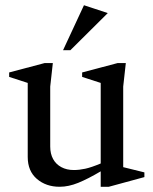

<svg xmlns="http://www.w3.org/2000/svg" viewBox="-20 -702 583 734"><path d="M208 12Q156 12 121 -18Q86 -48 86 -102V-385L15 -408V-425L151 -461H182L172 -371V-142Q172 -114 183 -94Q194 -74 214.5 -63Q235 -52 262 -52Q283 -52 306 -57Q329 -62 365 -77V-385L294 -408V-425L430 -461H461L451 -371V-63L532 -43V-25L396 12H365V-47Q316 -18 279 -3Q242 12 208 12ZM221 -510 301 -682 392 -652 249 -510Z"/></svg>

Font: Ancizar Serif Light
Style: Regular
Weight: 400
Version: Version 8.100